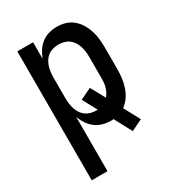

<svg xmlns="http://www.w3.org/2000/svg" viewBox="-180 -631 859 948"><g transform="rotate(-30 250.0 -156.5)"><path d="M62 215V-520H152V-426Q160 -448 173 -467.5Q186 -487 204 -501Q222 -515 245 -521.5Q268 -528 291 -528Q316 -528 339.5 -521Q363 -514 382 -498Q401 -482 413.5 -461Q426 -440 433.5 -416.5Q441 -393 443.5 -368.5Q446 -344 446 -320V-200Q446 -174 443 -148.5Q440 -123 432 -98.5Q424 -74 409.5 -52.5Q395 -31 374 -16L423 75L359 106L306 7Q302 8 298.5 8Q295 8 291 8Q268 8 245 1.5Q222 -5 204 -19Q186 -33 173 -52.5Q160 -72 152 -94V215ZM254 -72H262L218 -154L282 -185L327 -103Q335 -113 341 -124.5Q347 -136 350.5 -148.5Q354 -161 355 -174Q356 -187 356 -200V-320Q356 -335 354 -350.5Q352 -366 347 -381Q342 -396 333.5 -409Q325 -422 312.5 -431Q300 -440 284.5 -444Q269 -448 254 -448Q239 -448 223.5 -444Q208 -440 195.5 -431Q183 -422 174.5 -409Q166 -396 161 -381Q156 -366 154 -350.5Q152 -335 152 -320V-200Q152 -185 154 -169.5Q156 -154 161 -139Q166 -124 174.5 -111Q183 -98 195.5 -89Q208 -80 223.5 -76Q239 -72 254 -72Z"/></g></svg>

Font: Iosevka Term Curly Medium
Style: Regular
Weight: 500
Designer: Belleve Invis
Foundry: Belleve Invis
Version: Version 32.3.0